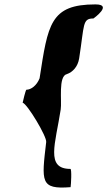

<svg xmlns="http://www.w3.org/2000/svg" viewBox="-20 -740 488 873"><path d="M83 -273C104 -268 194 -118 190 -94C169 86 162 122 301 111C303 100 307 28 300 28C186 28 232 -86 256 -242C262 -280 244 -394 284 -403C310 -412 334 -436 340 -475C364 -629 354 -656 405 -656C405 -656 495 -720 414 -720C208 -720 198 -629 160 -384C147 -351 121 -332 100 -332C96 -330 84 -278 83 -273Z"/></svg>

Font: Ampere
Style: ExtIta
Weight: 400
Version: Version 1